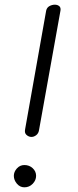

<svg xmlns="http://www.w3.org/2000/svg" viewBox="-20 -792 332 819"><path d="M238 -747 147 -240Q145 -223 134 -215Q123 -207 112 -208Q101 -209 92.5 -217Q84 -225 87 -240L177 -747Q180 -760 191 -766Q202 -772 214 -772Q225 -772 232.5 -766Q240 -760 238 -747ZM84 7Q65 7 52 -8.5Q39 -24 39 -42Q39 -59 52 -73.5Q65 -88 84 -88Q105 -88 119.5 -74.5Q134 -61 134 -42Q134 -23 119.5 -8Q105 7 84 7Z"/></svg>

Font: Edu QLD Beginner
Style: Regular
Weight: 400
Designer: Tina and Corey Anderson
Foundry: Google for Education
Version: Version 1.003